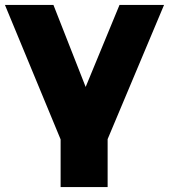

<svg xmlns="http://www.w3.org/2000/svg" viewBox="-21 -562 683 776"><path d="M259 86 -1 -542H195L373 -89H275L462 -542H642L378 86ZM414 -86V194H224V-86Z"/></svg>

Font: MOST Montserrat ExtraBold
Style: Regular
Weight: 800
Designer: Julieta Ulanovsky
Foundry: Julieta Ulanovsky
Version: Version 8.000;March 11, 2024;FontCreator 15.0.0.2926 64-bit